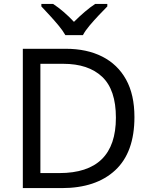

<svg xmlns="http://www.w3.org/2000/svg" viewBox="-20 -964 770 984"><path d="M669 -364Q669 -183 570.5 -91.5Q472 0 296 0H97V-714H317Q425 -714 504 -674Q583 -634 626 -556.5Q669 -479 669 -364ZM574 -361Q574 -504 503.5 -570.5Q433 -637 304 -637H187V-77H284Q574 -77 574 -361ZM315 -784Q302 -807 280 -833.5Q258 -860 234 -886Q210 -912 192 -931V-944H252Q278 -927 306 -903Q334 -879 359 -852Q386 -879 414 -903Q442 -927 468 -944H530V-931Q511 -912 486.5 -886Q462 -860 439.5 -833.5Q417 -807 405 -784Z"/></svg>

Font: Noto Sans Tangsa
Style: Regular
Weight: 400
Designer: David Williams
Foundry: Google LLC
Version: Version 1.504